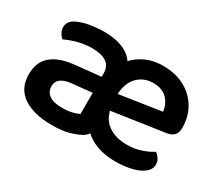

<svg xmlns="http://www.w3.org/2000/svg" viewBox="-98 -686 1017 900"><g transform="rotate(30 410.5 -236.0)"><path d="M245 -487Q336 -487 386 -445Q397 -435 406 -422Q427 -445 454 -460Q503 -487 563 -487Q629 -487 679 -460.5Q729 -434 757 -387Q785 -340 785 -279Q785 -251 770.5 -237.5Q756 -224 731 -221L451 -180Q462 -135 495 -111Q536 -81 598 -81Q640 -81 676 -93.5Q712 -106 734 -121Q747 -112 755.5 -98.5Q764 -85 764 -69Q764 -43 741.5 -24.5Q719 -6 679.5 4Q640 14 591 14Q485 14 424 -42Q413 -26 398 -18Q371 -4 336.5 5.5Q302 15 248 15Q149 15 92.5 -23.5Q36 -62 36 -138Q36 -205 78.5 -240.5Q121 -276 202 -284L338 -298V-316Q338 -356 310.5 -374Q283 -392 233 -392Q194 -392 157 -382Q120 -372 91 -358Q81 -366 73 -380Q65 -394 65 -409Q65 -445 105 -462Q133 -475 170.5 -481Q208 -487 245 -487ZM669 -300Q665 -338 639 -366Q613 -394 563 -394Q511 -394 478 -359Q446 -326 443 -266ZM250 -79Q280 -79 304 -85Q328 -91 339 -98V-212L240 -202Q199 -199 177.5 -184.5Q156 -170 156 -142Q156 -113 179 -96Q202 -79 250 -79Z"/></g></svg>

Font: Baloo Bhaijaan 2 SemiBold
Style: Regular
Weight: 600
Designer: Sanskriti Dholi, Noopur Datye and Ek Type
Foundry: Ek Type
Version: Version 1.700